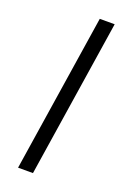

<svg xmlns="http://www.w3.org/2000/svg" viewBox="-153 -810 637 920"><g transform="rotate(20 165.5 -350.0)"><path d="M265 -752 141 52H65L189 -752Z"/></g></svg>

Font: Pathway Extreme Condensed SemiBold
Style: Regular
Weight: 600
Width: 3
Version: Version 1.001;gftools[0.9.26]